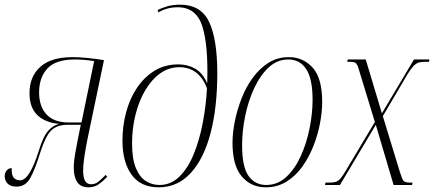

<svg xmlns="http://www.w3.org/2000/svg" viewBox="-37 -790 1854 820"><path d="M341 10Q308 10 293 -12Q278 -34 278 -73Q278 -100 283.5 -131Q289 -162 296 -198L308 -257H251Q207 -257 182.5 -233.5Q158 -210 136 -142Q113 -67 92.5 -30Q72 7 34 7Q8 7 -4.5 -6Q-17 -19 -17 -37Q-17 -52 -8.5 -62Q0 -72 13 -72Q12 -42 21.5 -31Q31 -20 49 -20Q89 -20 128 -144Q147 -207 168.5 -231Q190 -255 216 -261Q156 -266 122.5 -298.5Q89 -331 89 -392Q89 -463 135 -504.5Q181 -546 273 -546Q299 -546 336 -542.5Q373 -539 407 -533L337 -198Q329 -158 323.5 -122Q318 -86 318 -61Q318 -3 352 -3Q369 -3 382.5 -13.5Q396 -24 414 -43L421 -35Q403 -16 384.5 -3Q366 10 341 10ZM255 -267H311L365 -529Q321 -536 282 -536Q201 -536 165.5 -497.5Q130 -459 130 -395Q130 -335 162 -301Q194 -267 255 -267Z M641 10Q563 10 524.5 -44.5Q486 -99 486 -189Q486 -250 501 -308Q516 -366 546.5 -412.5Q577 -459 621.5 -487Q666 -515 725 -515Q765 -515 797 -496.5Q829 -478 848 -434Q853 -597 827 -678Q801 -759 722 -759Q697 -759 676.5 -753Q656 -747 640 -737L636 -747Q651 -755 675.5 -762.5Q700 -770 732 -770Q821 -770 856 -696.5Q891 -623 891 -477Q891 -332 862.5 -222.5Q834 -113 778 -51.5Q722 10 641 10ZM644 0Q693 0 729.5 -36Q766 -72 790.5 -132Q815 -192 829 -265.5Q843 -339 847 -413Q831 -456 801.5 -479.5Q772 -503 728 -503Q684 -503 647 -476.5Q610 -450 583 -404Q556 -358 541.5 -299.5Q527 -241 527 -178Q527 -112 543 -73Q559 -34 585.5 -17Q612 0 644 0Z M1098 10Q1035 10 995.5 -36.5Q956 -83 956 -180Q956 -223 966 -272.5Q976 -322 995 -370.5Q1014 -419 1043 -458.5Q1072 -498 1110 -522Q1148 -546 1197 -546Q1257 -546 1298 -501.5Q1339 -457 1339 -354Q1339 -312 1329.5 -262.5Q1320 -213 1301 -165Q1282 -117 1253.5 -77.5Q1225 -38 1186 -14Q1147 10 1098 10ZM1100 0Q1149 0 1186 -34.5Q1223 -69 1248 -124.5Q1273 -180 1285.5 -243.5Q1298 -307 1298 -364Q1298 -453 1271 -494.5Q1244 -536 1194 -536Q1147 -536 1110.5 -502Q1074 -468 1048.5 -413Q1023 -358 1010 -294Q997 -230 997 -170Q997 -77 1024.5 -38.5Q1052 0 1100 0Z M1351 0 1353 -10H1367Q1385 -10 1396 -13Q1407 -16 1417 -27.5Q1427 -39 1441 -63L1564 -269L1502 -472Q1495 -497 1490.5 -508Q1486 -519 1479.5 -522.5Q1473 -526 1460 -526H1446L1448 -536H1525L1594 -306L1731 -536H1797L1795 -526H1778Q1762 -526 1751.5 -523Q1741 -520 1730 -509Q1719 -498 1704 -474L1598 -294L1671 -55Q1680 -26 1686 -18Q1692 -10 1717 -10H1725L1723 0H1644L1568 -257L1415 0Z"/></svg>

Font: Noto Serif Display Condensed ExtraLight
Style: Italic
Weight: 200
Width: 3
Italic angle: -12°
Designer: Monotype Design Team
Foundry: Monotype Imaging Inc.
Version: Version 2.009